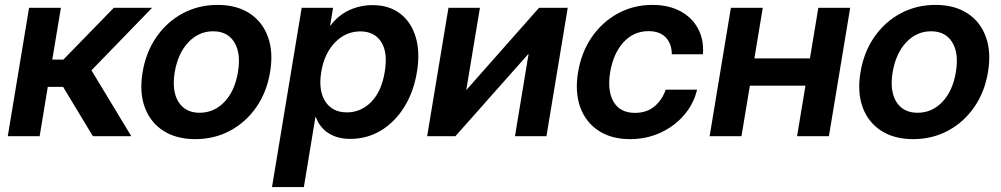

<svg xmlns="http://www.w3.org/2000/svg" viewBox="-20 -547 4018 771"><path d="M11.2 0 96.7 -515.6H224.6L189.9 -307.6H234.4L437 -515.6H590.8L347.2 -264.6L507.3 0H353L233.4 -198.2H171.9L139.2 0Z M764.2 11.7Q688 11.7 635.7 -22Q583.5 -55.7 561.3 -116.2Q539.1 -176.8 552.7 -257.3Q565.9 -337.4 608.2 -398.4Q650.4 -459.5 713.9 -493.4Q777.3 -527.3 853.5 -527.3Q930.2 -527.3 982.2 -493.4Q1034.2 -459.5 1056.2 -398.4Q1078.1 -337.4 1064.5 -257.3Q1051.3 -177.2 1009.3 -116.7Q967.3 -56.2 904.1 -22.2Q840.8 11.7 764.2 11.7ZM781.7 -94.2Q839.8 -94.2 881.3 -137.9Q922.9 -181.6 935.5 -257.3Q948.2 -333.5 920.9 -377.4Q893.6 -421.4 835.9 -421.4Q778.3 -421.4 736.6 -377.4Q694.8 -333.5 681.6 -257.3Q669.4 -181.2 696.8 -137.7Q724.1 -94.2 781.7 -94.2Z M1072.3 204.1 1191.4 -515.6H1317.4L1305.7 -444.3H1307.1Q1337.9 -485.4 1381.8 -505.9Q1425.8 -526.4 1476.1 -526.4Q1542.5 -526.4 1586.9 -492.4Q1631.3 -458.5 1649.4 -397.9Q1667.5 -337.4 1654.3 -258.3Q1641.1 -177.7 1603.3 -117.2Q1565.4 -56.6 1509.8 -22.9Q1454.1 10.7 1386.7 10.7Q1335.9 10.7 1300.3 -11.5Q1264.6 -33.7 1248 -77.1H1246.6L1200.2 204.1ZM1373 -95.7Q1429.2 -95.7 1470.7 -137.7Q1512.2 -179.7 1524.9 -258.3Q1538.1 -336.4 1510.7 -378.7Q1483.4 -420.9 1427.2 -420.9Q1368.2 -420.9 1325.2 -376.5Q1282.2 -332 1270 -258.3Q1257.8 -184.1 1286.1 -139.9Q1314.5 -95.7 1373 -95.7Z M2174.3 0H2047.9L2102.5 -329.6H2101.1L1808.6 0H1695.3L1780.8 -515.6H1907.2L1852.5 -186.5H1853.5L2144.5 -515.6H2259.8Z M2510.3 11.7Q2434.6 11.7 2383.1 -22.5Q2331.5 -56.6 2309.8 -117.2Q2288.1 -177.7 2301.3 -257.3Q2314.5 -336.9 2356.2 -397.7Q2397.9 -458.5 2460.9 -492.9Q2523.9 -527.3 2599.6 -527.3Q2665 -527.3 2712.2 -502Q2759.3 -476.6 2783.2 -431.9Q2807.1 -387.2 2802.7 -329.1H2677.7Q2677.7 -370.1 2654.1 -396Q2630.4 -421.9 2583.5 -421.9Q2524.4 -421.9 2483.6 -377.2Q2442.9 -332.5 2430.2 -257.3Q2418 -182.1 2444.1 -137.9Q2470.2 -93.8 2529.3 -93.8Q2576.7 -93.8 2607.4 -119.1Q2638.2 -144.5 2653.3 -187H2779.3Q2765.6 -129.9 2727.1 -85Q2688.5 -40 2632.3 -14.2Q2576.2 11.7 2510.3 11.7Z M3043 -515.6 3009.3 -312.5H3232.4L3266.1 -515.6H3394L3308.6 0H3180.7L3214.4 -203.1H2991.2L2957.5 0H2829.6L2915 -515.6Z M3647 11.7Q3570.8 11.7 3518.6 -22Q3466.3 -55.7 3444.1 -116.2Q3421.9 -176.8 3435.5 -257.3Q3448.7 -337.4 3491 -398.4Q3533.2 -459.5 3596.7 -493.4Q3660.2 -527.3 3736.3 -527.3Q3813 -527.3 3865 -493.4Q3917 -459.5 3939 -398.4Q3960.9 -337.4 3947.3 -257.3Q3934.1 -177.2 3892.1 -116.7Q3850.1 -56.2 3786.9 -22.2Q3723.6 11.7 3647 11.7ZM3664.6 -94.2Q3722.7 -94.2 3764.2 -137.9Q3805.7 -181.6 3818.4 -257.3Q3831.1 -333.5 3803.7 -377.4Q3776.4 -421.4 3718.8 -421.4Q3661.1 -421.4 3619.4 -377.4Q3577.6 -333.5 3564.5 -257.3Q3552.2 -181.2 3579.6 -137.7Q3606.9 -94.2 3664.6 -94.2Z"/></svg>

Font: Inter Display Semi Bold
Style: Italic
Weight: 600
Italic angle: -9.39999°
Designer: Rasmus Andersson
Foundry: rsms
Version: Version 4.000;git-4fc901f